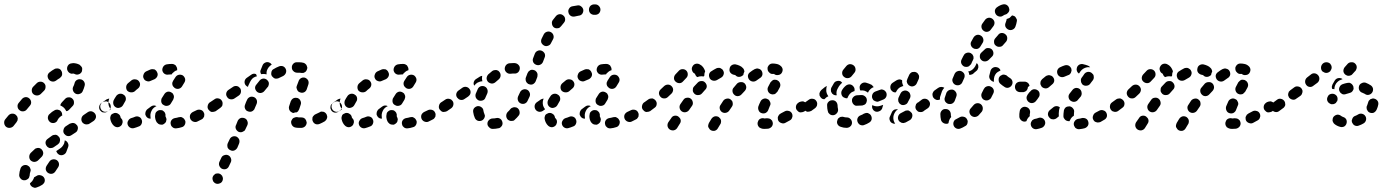

<svg xmlns="http://www.w3.org/2000/svg" viewBox="-25 -587 6618 919"><path d="M138 262Q144 259 150 255Q159 249 169 252Q179 254 185 262Q188 266 189 271Q190 276 189 281Q188 286 185 290Q182 294 178 297Q164 306 151 310Q146 312 141 312Q136 311 132 309Q128 307 124 303Q121 300 119 295Q119 294 119 293Q118 292 118 291Q120 289 122 287Q130 281 134 272Q137 267 138 262ZM119 217Q117 212 113 209Q109 206 105 204Q95 201 86 205Q76 210 73 220Q68 234 67 249Q66 259 73 267Q79 275 90 276Q95 276 99 275Q104 273 108 270Q112 267 114 263Q116 258 117 253Q117 245 120 236Q122 231 122 226Q121 221 119 217ZM204 240Q213 246 223 245Q233 243 239 235Q246 225 253 214Q259 205 257 195Q255 185 246 179Q237 174 227 176Q217 178 211 187Q205 197 199 205Q193 214 194 224Q196 234 204 240ZM175 129Q172 125 167 123Q163 121 158 121Q153 121 148 123Q143 124 140 128Q130 137 122 145Q115 153 115 163Q115 174 122 181Q130 188 140 188Q151 187 158 180Q165 172 174 164Q181 157 182 147Q182 137 175 129ZM301 117Q297 129 292 141Q288 150 278 154Q269 158 259 154Q255 152 251 148Q248 145 246 140Q245 139 245 138Q245 137 244 136Q245 136 246 135Q255 129 265 122Q272 117 277 109Q283 101 284 91Q285 88 285 85Q285 85 285 85Q286 85 286 85Q296 89 300 98Q305 107 301 117ZM262 88Q263 83 262 78Q261 73 258 69Q255 65 251 62Q247 59 242 58Q237 58 232 59Q227 60 223 63Q213 70 204 77Q195 83 193 93Q192 103 198 111Q201 116 205 118Q209 121 214 122Q219 122 224 121Q229 120 233 117Q242 111 252 104Q256 101 259 97Q261 92 262 88ZM344 13Q341 9 337 6Q333 3 328 2Q323 1 319 2Q314 3 309 5L289 18Q281 24 279 34Q276 44 282 53Q285 57 289 60Q293 63 298 64Q303 65 308 64Q312 63 317 60L337 47Q345 42 347 32Q350 22 344 13ZM60 -21Q59 -26 57 -30Q54 -34 51 -37Q43 -44 32 -43Q22 -42 15 -34Q6 -22 1 -17Q-6 -9 -5 2Q-4 12 3 19Q11 26 22 25Q32 24 39 17Q44 10 54 -2Q57 -6 59 -11Q60 -16 60 -21ZM430 -43Q424 -51 414 -54Q404 -56 395 -50L376 -37Q367 -31 365 -21Q363 -11 368 -3Q371 2 375 4Q379 7 384 8Q389 9 394 8Q399 8 403 5L423 -8Q431 -14 434 -24Q436 -34 430 -43ZM211 -6Q208 -9 206 -14Q204 -18 204 -23Q204 -28 206 -33Q208 -38 212 -41Q224 -53 236 -59Q241 -62 246 -62Q251 -63 255 -61Q260 -60 264 -57Q268 -53 270 -49Q272 -46 272 -42Q273 -38 273 -34Q271 -34 270 -33Q262 -28 256 -21Q251 -14 248 -7Q247 -6 246 -5Q239 2 229 2Q218 2 211 -6ZM501 -91Q498 -95 493 -98Q489 -101 484 -102Q479 -102 475 -101Q470 -100 466 -98L460 -94Q452 -88 450 -78Q448 -67 454 -59Q457 -55 461 -52Q465 -49 470 -49Q475 -48 480 -49Q485 -50 489 -53L494 -56Q503 -62 505 -73Q506 -83 501 -91ZM115 -116Q107 -123 97 -122Q87 -121 80 -113L65 -95Q58 -87 59 -77Q60 -66 68 -60Q76 -53 86 -54Q97 -55 103 -63L118 -81Q125 -89 124 -99Q123 -109 115 -116ZM303 -121Q314 -122 321 -115Q329 -108 329 -98Q330 -87 323 -80Q315 -71 306 -62Q303 -59 300 -57Q296 -55 292 -55Q291 -57 290 -59Q286 -67 279 -73Q272 -79 264 -82Q264 -86 266 -90Q268 -94 271 -97Q279 -106 286 -113Q293 -121 303 -121ZM186 -189Q179 -196 169 -196Q158 -196 151 -189Q143 -181 134 -172Q127 -165 127 -154Q127 -144 134 -137Q142 -130 152 -130Q162 -130 170 -137Q178 -146 186 -153Q193 -160 193 -171Q194 -181 186 -189ZM325 -152Q327 -147 330 -144Q334 -140 338 -138Q348 -134 357 -138Q367 -141 371 -151Q377 -164 380 -176Q383 -186 378 -195Q373 -204 363 -207Q358 -208 353 -208Q348 -207 344 -205Q339 -202 336 -198Q333 -194 332 -189Q330 -180 325 -171Q323 -166 323 -162Q323 -157 325 -152ZM272 -228Q273 -233 272 -238Q272 -243 269 -247Q267 -252 263 -255Q259 -258 254 -259Q249 -260 244 -259Q239 -259 235 -256Q224 -250 214 -242Q205 -236 203 -226Q202 -216 208 -207Q214 -199 224 -197Q234 -195 243 -201Q252 -208 261 -213Q265 -216 268 -220Q271 -224 272 -228ZM351 -231Q361 -234 366 -243Q368 -247 368 -252Q369 -257 368 -262Q366 -267 363 -270Q360 -274 356 -277Q341 -285 323 -285Q322 -285 321 -284Q310 -284 303 -277Q296 -269 296 -259Q296 -249 304 -241Q311 -234 321 -234Q322 -235 323 -235Q329 -235 332 -233Q341 -228 351 -231Z M862 -8Q860 -13 857 -17Q854 -21 850 -23Q846 -26 841 -27Q836 -27 831 -26Q821 -23 813 -22Q802 -20 796 -12Q790 -4 792 7Q793 11 795 16Q798 20 802 23Q806 26 811 27Q816 28 821 27Q832 26 844 22Q854 20 859 11Q864 2 862 -8ZM653 5Q655 0 655 -5Q655 -10 653 -14Q650 -24 640 -28Q630 -32 621 -28Q612 -24 604 -22Q594 -19 589 -10Q583 -1 586 9Q589 19 598 24Q607 29 617 26Q628 23 640 18Q644 17 648 13Q651 10 653 5ZM555 14Q559 10 560 5Q562 1 562 -4Q562 -9 560 -14Q557 -18 554 -22Q552 -23 552 -26Q550 -37 541 -42Q533 -48 522 -46Q518 -45 513 -42Q509 -40 506 -36Q504 -31 503 -27Q502 -22 503 -17Q507 3 520 15Q528 22 538 22Q548 21 555 14ZM741 9Q736 8 732 5Q728 2 725 -2Q717 -15 717 -32Q717 -34 718 -37Q718 -48 726 -54Q734 -61 744 -60Q749 -60 754 -58Q758 -55 761 -52Q765 -48 766 -43Q768 -38 767 -34Q767 -33 767 -32Q767 -29 768 -28Q770 -24 771 -21Q772 -17 772 -13Q771 -10 770 -8Q770 -6 770 -5Q768 -2 766 1Q763 4 760 6Q756 9 751 10Q746 10 741 9ZM952 -29Q953 -34 953 -39Q953 -44 950 -49Q946 -58 936 -61Q926 -64 917 -60Q908 -55 898 -51Q889 -46 885 -37Q882 -27 886 -18Q888 -13 892 -10Q896 -6 900 -5Q905 -3 910 -3Q915 -3 919 -5Q929 -10 939 -15Q944 -17 947 -21Q950 -25 952 -29ZM711 -71Q717 -76 724 -79Q717 -83 709 -82Q702 -81 696 -76Q688 -70 680 -64Q676 -61 674 -56Q671 -52 671 -47Q670 -42 671 -37Q673 -32 676 -28Q679 -24 685 -21Q690 -19 696 -19Q695 -25 695 -32Q695 -35 695 -39Q696 -48 700 -56Q704 -65 711 -71ZM1016 -91Q1013 -95 1008 -98Q1004 -101 999 -102Q994 -102 990 -101Q985 -100 981 -98L979 -97Q971 -91 969 -80Q967 -70 973 -62Q976 -58 980 -55Q984 -52 989 -51Q994 -51 999 -52Q1004 -53 1008 -55L1009 -56Q1018 -62 1020 -73Q1021 -83 1016 -91ZM459 -63Q454 -71 455 -81Q457 -92 466 -98Q472 -102 482 -109Q485 -112 490 -113Q494 -115 498 -115Q495 -107 494 -100Q493 -90 496 -80Q499 -72 505 -64Q499 -60 494 -56Q486 -51 476 -52Q465 -54 459 -63ZM530 -73Q539 -68 549 -72Q559 -75 564 -84Q568 -92 573 -100Q579 -108 577 -119Q575 -129 566 -134Q562 -137 557 -138Q552 -139 547 -138Q542 -137 538 -134Q534 -132 531 -127Q524 -117 519 -107Q515 -97 518 -87Q521 -78 530 -73ZM747 -99Q748 -94 751 -90Q754 -86 759 -84Q768 -78 778 -81Q788 -83 793 -92Q798 -100 804 -110Q806 -114 807 -119Q808 -124 807 -129Q806 -133 803 -138Q800 -142 796 -144Q787 -150 777 -148Q767 -145 762 -137Q755 -127 750 -118Q747 -114 747 -109Q746 -104 747 -99ZM584 -153Q591 -146 601 -145Q612 -144 620 -150Q627 -157 635 -163Q643 -169 645 -179Q647 -189 640 -198Q634 -206 624 -207Q614 -209 605 -203Q596 -196 588 -189Q580 -182 579 -172Q578 -161 584 -153ZM800 -182Q801 -177 804 -173Q807 -169 811 -166Q820 -160 830 -162Q840 -164 846 -173Q852 -183 857 -191Q863 -200 861 -210Q858 -220 850 -226Q841 -231 831 -229Q821 -227 815 -218Q810 -210 804 -201Q801 -196 800 -192Q799 -187 800 -182ZM663 -211Q667 -202 677 -199Q687 -195 696 -200Q705 -204 715 -208Q724 -213 728 -222Q732 -232 727 -241Q725 -246 722 -249Q718 -253 714 -255Q709 -256 704 -256Q699 -256 694 -254Q684 -250 674 -245Q665 -240 662 -230Q658 -220 663 -211ZM762 -234Q754 -240 752 -250Q751 -260 757 -269Q763 -277 773 -279Q786 -281 796 -281H798Q803 -281 808 -279Q812 -277 816 -274Q819 -270 821 -265Q823 -261 823 -256Q823 -255 823 -253Q823 -252 823 -251Q815 -249 809 -244Q804 -240 799 -235Q798 -233 797 -231H796Q790 -231 781 -230Q771 -228 762 -234Z M994 277Q995 282 999 285Q1002 289 1007 291Q1016 295 1026 291Q1036 288 1040 278Q1042 273 1042 268Q1042 263 1040 259Q1039 254 1035 251Q1032 247 1027 245Q1023 243 1018 243Q1013 243 1008 244Q1004 246 1000 250Q996 253 994 258Q992 262 992 267Q992 272 994 277ZM1025 207Q1027 212 1030 215Q1033 219 1038 221Q1047 225 1057 222Q1067 218 1071 208L1080 189Q1084 180 1080 170Q1076 160 1067 156Q1058 152 1048 156Q1038 159 1034 169L1025 188Q1023 193 1023 198Q1023 203 1025 207ZM1064 118Q1066 123 1070 127Q1073 130 1078 132Q1087 137 1097 133Q1106 129 1111 120L1119 101Q1123 91 1120 81Q1116 72 1107 67Q1097 63 1087 67Q1078 71 1074 80L1065 99Q1063 104 1063 109Q1063 114 1064 118ZM1117 44Q1122 46 1127 46Q1132 46 1136 44Q1141 42 1145 39Q1148 36 1150 31L1159 12Q1163 2 1159 -7Q1156 -17 1146 -21Q1142 -23 1137 -23Q1132 -24 1127 -22Q1122 -20 1119 -17Q1115 -13 1113 -9L1105 11Q1100 20 1104 30Q1108 39 1117 44ZM1436 17Q1443 9 1443 -1Q1442 -6 1440 -11Q1438 -15 1435 -19Q1431 -22 1426 -24Q1422 -25 1417 -25Q1411 -25 1405 -25Q1402 -25 1400 -26Q1395 -27 1390 -26Q1385 -25 1381 -23Q1377 -21 1374 -17Q1371 -13 1369 -8Q1367 2 1372 11Q1377 20 1387 23Q1395 25 1405 25Q1412 25 1419 25Q1429 24 1436 17ZM1540 -21Q1542 -26 1541 -31Q1540 -36 1538 -40Q1535 -45 1531 -48Q1527 -51 1523 -52Q1518 -53 1513 -53Q1508 -52 1504 -49Q1494 -44 1485 -40Q1480 -38 1477 -34Q1473 -30 1471 -26Q1470 -21 1470 -16Q1470 -11 1472 -7Q1476 3 1486 7Q1495 10 1505 6Q1517 1 1529 -6Q1533 -9 1536 -13Q1539 -17 1540 -21ZM1361 -59Q1358 -64 1358 -69Q1357 -74 1359 -79Q1362 -89 1367 -103Q1369 -107 1372 -111Q1376 -115 1380 -117Q1385 -119 1390 -119Q1395 -119 1399 -118Q1409 -114 1413 -105Q1418 -95 1414 -85Q1410 -73 1407 -64Q1405 -59 1402 -55Q1399 -51 1394 -49Q1394 -49 1394 -49Q1394 -49 1394 -49Q1391 -49 1388 -49Q1383 -48 1379 -46Q1378 -47 1377 -47Q1376 -47 1375 -47Q1371 -49 1367 -52Q1363 -55 1361 -59ZM1607 -91Q1601 -100 1591 -102Q1581 -103 1573 -97L1567 -93Q1563 -90 1560 -86Q1557 -82 1557 -77Q1556 -72 1557 -67Q1558 -63 1561 -58Q1567 -50 1577 -48Q1587 -47 1596 -53L1601 -57Q1610 -63 1612 -73Q1613 -83 1607 -91ZM1040 -87Q1041 -92 1040 -97Q1039 -102 1036 -106Q1031 -114 1020 -116Q1010 -118 1002 -112L981 -98Q977 -95 974 -91Q971 -86 970 -81Q970 -77 971 -72Q972 -67 974 -63Q977 -59 981 -56Q986 -53 991 -52Q995 -52 1000 -53Q1005 -54 1009 -56L1030 -71Q1034 -74 1037 -78Q1040 -82 1040 -87ZM1191 -122Q1181 -126 1172 -123Q1162 -119 1158 -110Q1152 -98 1148 -86Q1144 -76 1148 -67Q1152 -57 1162 -54Q1167 -52 1172 -52Q1177 -52 1181 -54Q1186 -56 1189 -60Q1193 -63 1194 -68Q1198 -79 1203 -89Q1207 -98 1204 -108Q1200 -118 1191 -122ZM1125 -164Q1122 -168 1118 -171Q1114 -174 1109 -175Q1104 -176 1099 -175Q1094 -174 1090 -171L1069 -157Q1060 -151 1058 -141Q1056 -131 1062 -123Q1067 -114 1077 -112Q1088 -110 1096 -115L1117 -129Q1126 -135 1128 -145Q1130 -155 1125 -164ZM1262 -187Q1262 -192 1260 -196Q1257 -201 1254 -204Q1246 -211 1236 -211Q1225 -210 1218 -202Q1210 -193 1202 -182Q1195 -174 1196 -164Q1198 -154 1206 -147Q1214 -141 1224 -142Q1235 -144 1241 -152Q1248 -161 1255 -169Q1259 -172 1260 -177Q1262 -182 1262 -187ZM1397 -158Q1399 -153 1402 -150Q1406 -146 1411 -145Q1420 -141 1430 -145Q1439 -149 1443 -159Q1448 -173 1451 -183Q1454 -193 1450 -202Q1445 -211 1435 -215Q1425 -218 1416 -213Q1407 -208 1404 -198Q1401 -189 1396 -177Q1394 -172 1394 -167Q1395 -162 1397 -158ZM1198 -220Q1202 -221 1205 -222Q1203 -225 1202 -228Q1201 -230 1201 -232Q1195 -235 1188 -234Q1182 -233 1177 -229Q1168 -223 1157 -215Q1148 -209 1146 -199Q1144 -189 1150 -180Q1152 -177 1155 -175Q1158 -173 1162 -171Q1162 -174 1163 -176L1172 -195Q1176 -203 1182 -210Q1189 -217 1198 -220ZM1343 -256Q1339 -266 1329 -270Q1319 -273 1310 -269Q1297 -264 1286 -257Q1281 -255 1278 -251Q1275 -247 1274 -242Q1273 -237 1273 -232Q1274 -227 1276 -223Q1279 -219 1283 -216Q1287 -212 1292 -211Q1296 -210 1301 -211Q1306 -211 1311 -214Q1320 -219 1330 -223Q1339 -228 1343 -237Q1347 -247 1343 -256ZM1221 -243Q1221 -250 1224 -255L1232 -275Q1236 -284 1246 -288Q1256 -292 1265 -287Q1269 -286 1271 -283Q1274 -281 1276 -278Q1275 -277 1274 -277Q1267 -272 1261 -265Q1255 -257 1252 -248Q1250 -239 1251 -231Q1243 -233 1235 -233Q1230 -233 1225 -232Q1222 -237 1221 -243ZM1398 -239Q1387 -239 1380 -246Q1372 -253 1372 -263Q1371 -273 1378 -281Q1385 -289 1395 -289Q1401 -289 1407 -289Q1419 -289 1429 -286Q1434 -284 1437 -281Q1441 -278 1443 -273Q1445 -269 1446 -264Q1446 -259 1444 -254Q1442 -248 1438 -244Q1433 -240 1427 -238Q1426 -238 1424 -238Q1421 -238 1419 -238Q1417 -238 1415 -238Q1414 -238 1412 -239Q1410 -239 1407 -239Q1402 -239 1398 -239Z M1969 -8Q1967 -13 1964 -17Q1961 -21 1957 -23Q1953 -26 1948 -27Q1943 -27 1938 -26Q1928 -23 1920 -22Q1909 -20 1903 -12Q1897 -4 1899 7Q1900 11 1902 16Q1905 20 1909 23Q1913 26 1918 27Q1923 28 1928 27Q1939 26 1951 22Q1961 20 1966 11Q1971 2 1969 -8ZM1760 5Q1762 0 1762 -5Q1762 -10 1760 -14Q1757 -24 1747 -28Q1737 -32 1728 -28Q1719 -24 1711 -22Q1701 -19 1696 -10Q1690 -1 1693 9Q1696 19 1705 24Q1714 29 1724 26Q1735 23 1747 18Q1751 17 1755 13Q1758 10 1760 5ZM1662 14Q1666 10 1667 5Q1669 1 1669 -4Q1669 -9 1667 -14Q1664 -18 1661 -22Q1659 -23 1659 -26Q1657 -37 1648 -42Q1640 -48 1629 -46Q1625 -45 1620 -42Q1616 -40 1613 -36Q1611 -31 1610 -27Q1609 -22 1610 -17Q1614 3 1627 15Q1635 22 1645 22Q1655 21 1662 14ZM1848 9Q1843 8 1839 5Q1835 2 1832 -2Q1824 -15 1824 -32Q1824 -34 1825 -37Q1825 -48 1833 -54Q1841 -61 1851 -60Q1856 -60 1861 -58Q1865 -55 1868 -52Q1872 -48 1873 -43Q1875 -38 1874 -34Q1874 -33 1874 -32Q1874 -29 1875 -28Q1877 -24 1878 -21Q1879 -17 1879 -13Q1878 -10 1877 -8Q1877 -6 1877 -5Q1875 -2 1873 1Q1870 4 1867 6Q1863 9 1858 10Q1853 10 1848 9ZM2059 -29Q2060 -34 2060 -39Q2060 -44 2057 -49Q2053 -58 2043 -61Q2033 -64 2024 -60Q2015 -55 2005 -51Q1996 -46 1992 -37Q1989 -27 1993 -18Q1995 -13 1999 -10Q2003 -6 2007 -5Q2012 -3 2017 -3Q2022 -3 2026 -5Q2036 -10 2046 -15Q2051 -17 2054 -21Q2057 -25 2059 -29ZM1818 -71Q1824 -76 1831 -79Q1824 -83 1816 -82Q1809 -81 1803 -76Q1795 -70 1787 -64Q1783 -61 1781 -56Q1778 -52 1778 -47Q1777 -42 1778 -37Q1780 -32 1783 -28Q1786 -24 1792 -21Q1797 -19 1803 -19Q1802 -25 1802 -32Q1802 -35 1802 -39Q1803 -48 1807 -56Q1811 -65 1818 -71ZM2123 -91Q2120 -95 2115 -98Q2111 -101 2106 -102Q2101 -102 2097 -101Q2092 -100 2088 -98L2086 -97Q2078 -91 2076 -80Q2074 -70 2080 -62Q2083 -58 2087 -55Q2091 -52 2096 -51Q2101 -51 2106 -52Q2111 -53 2115 -55L2116 -56Q2125 -62 2127 -73Q2128 -83 2123 -91ZM1566 -63Q1561 -71 1562 -81Q1564 -92 1573 -98Q1579 -102 1589 -109Q1592 -112 1597 -113Q1601 -115 1605 -115Q1602 -107 1601 -100Q1600 -90 1603 -80Q1606 -72 1612 -64Q1606 -60 1601 -56Q1593 -51 1583 -52Q1572 -54 1566 -63ZM1637 -73Q1646 -68 1656 -72Q1666 -75 1671 -84Q1675 -92 1680 -100Q1686 -108 1684 -119Q1682 -129 1673 -134Q1669 -137 1664 -138Q1659 -139 1654 -138Q1649 -137 1645 -134Q1641 -132 1638 -127Q1631 -117 1626 -107Q1622 -97 1625 -87Q1628 -78 1637 -73ZM1854 -99Q1855 -94 1858 -90Q1861 -86 1866 -84Q1875 -78 1885 -81Q1895 -83 1900 -92Q1905 -100 1911 -110Q1913 -114 1914 -119Q1915 -124 1914 -129Q1913 -133 1910 -138Q1907 -142 1903 -144Q1894 -150 1884 -148Q1874 -145 1869 -137Q1862 -127 1857 -118Q1854 -114 1854 -109Q1853 -104 1854 -99ZM1691 -153Q1698 -146 1708 -145Q1719 -144 1727 -150Q1734 -157 1742 -163Q1750 -169 1752 -179Q1754 -189 1747 -198Q1741 -206 1731 -207Q1721 -209 1712 -203Q1703 -196 1695 -189Q1687 -182 1686 -172Q1685 -161 1691 -153ZM1907 -182Q1908 -177 1911 -173Q1914 -169 1918 -166Q1927 -160 1937 -162Q1947 -164 1953 -173Q1959 -183 1964 -191Q1970 -200 1968 -210Q1965 -220 1957 -226Q1948 -231 1938 -229Q1928 -227 1922 -218Q1917 -210 1911 -201Q1908 -196 1907 -192Q1906 -187 1907 -182ZM1770 -211Q1774 -202 1784 -199Q1794 -195 1803 -200Q1812 -204 1822 -208Q1831 -213 1835 -222Q1839 -232 1834 -241Q1832 -246 1829 -249Q1825 -253 1821 -255Q1816 -256 1811 -256Q1806 -256 1801 -254Q1791 -250 1781 -245Q1772 -240 1769 -230Q1765 -220 1770 -211ZM1869 -234Q1861 -240 1859 -250Q1858 -260 1864 -269Q1870 -277 1880 -279Q1893 -281 1903 -281H1905Q1910 -281 1915 -279Q1919 -277 1923 -274Q1926 -270 1928 -265Q1930 -261 1930 -256Q1930 -255 1930 -253Q1930 -252 1930 -251Q1922 -249 1916 -244Q1911 -240 1906 -235Q1905 -233 1904 -231H1903Q1897 -231 1888 -230Q1878 -228 1869 -234Z M2376 17Q2379 13 2380 8Q2381 4 2380 -1Q2378 -12 2370 -18Q2361 -24 2351 -22Q2343 -20 2333 -20Q2328 -20 2324 -18Q2319 -16 2316 -13Q2312 -9 2310 -5Q2308 0 2308 5Q2308 15 2316 22Q2323 30 2333 30Q2347 30 2360 27Q2364 27 2369 24Q2373 21 2376 17ZM2453 -69Q2449 -72 2445 -73Q2440 -74 2435 -74Q2430 -73 2426 -71Q2421 -69 2418 -65Q2412 -57 2405 -51Q2398 -43 2398 -33Q2398 -23 2405 -15Q2408 -12 2413 -10Q2417 -8 2422 -8Q2427 -8 2432 -9Q2437 -11 2440 -15Q2449 -23 2457 -33Q2464 -41 2462 -52Q2461 -62 2453 -69ZM2281 -10Q2286 -12 2289 -16Q2292 -19 2294 -24Q2296 -29 2296 -34Q2295 -39 2293 -43Q2290 -50 2289 -57Q2288 -68 2279 -74Q2271 -80 2261 -79Q2251 -77 2244 -69Q2238 -61 2240 -50Q2242 -35 2248 -22Q2252 -13 2262 -9Q2272 -6 2281 -10ZM2141 -104Q2138 -108 2134 -111Q2130 -113 2125 -114Q2120 -115 2115 -114Q2110 -113 2106 -110L2088 -98Q2079 -92 2077 -81Q2076 -71 2081 -63Q2087 -54 2098 -52Q2108 -51 2116 -56L2135 -69Q2143 -75 2145 -85Q2147 -96 2141 -104ZM2497 -158Q2492 -160 2487 -160Q2482 -160 2478 -158Q2473 -157 2470 -153Q2466 -150 2464 -145Q2459 -135 2455 -126Q2451 -116 2454 -107Q2457 -97 2467 -92Q2476 -88 2486 -91Q2496 -95 2500 -104Q2505 -114 2510 -125Q2514 -135 2510 -144Q2506 -154 2497 -158ZM2267 -106Q2277 -103 2287 -107Q2296 -111 2299 -121Q2303 -130 2307 -139Q2311 -149 2308 -158Q2305 -168 2295 -173Q2286 -177 2276 -174Q2266 -170 2262 -161Q2257 -150 2252 -138Q2249 -128 2253 -119Q2258 -110 2267 -106ZM2227 -141Q2228 -146 2227 -151Q2226 -156 2223 -160Q2217 -169 2207 -171Q2197 -173 2188 -167L2170 -154Q2166 -152 2163 -147Q2160 -143 2159 -138Q2158 -133 2159 -129Q2160 -124 2163 -120Q2166 -116 2170 -113Q2174 -110 2179 -109Q2184 -108 2189 -109Q2194 -110 2198 -113L2216 -125Q2220 -128 2223 -132Q2226 -136 2227 -141ZM2254 -209 2273 -221Q2276 -222 2278 -223Q2281 -224 2283 -224Q2282 -219 2282 -213Q2282 -205 2284 -198Q2276 -198 2269 -195Q2259 -192 2252 -185Q2248 -181 2245 -177Q2240 -185 2243 -195Q2246 -204 2254 -209ZM2546 -238Q2544 -243 2540 -246Q2537 -250 2532 -251Q2527 -253 2522 -253Q2517 -253 2513 -251Q2508 -248 2505 -245Q2502 -241 2500 -237L2492 -216Q2490 -211 2491 -206Q2491 -201 2493 -197Q2495 -192 2499 -189Q2502 -185 2507 -184Q2517 -180 2526 -184Q2535 -189 2539 -198L2547 -219Q2548 -224 2548 -229Q2548 -234 2546 -238ZM2311 -195Q2319 -188 2329 -187Q2339 -187 2347 -194Q2354 -201 2362 -207Q2370 -214 2371 -224Q2372 -234 2366 -242Q2363 -246 2359 -249Q2354 -251 2350 -252Q2345 -252 2340 -251Q2335 -250 2331 -247Q2321 -239 2312 -231Q2305 -223 2304 -213Q2304 -203 2311 -195ZM2396 -274Q2390 -265 2391 -255Q2393 -245 2401 -239Q2409 -233 2419 -234Q2425 -235 2429 -235Q2433 -235 2437 -235Q2447 -234 2455 -241Q2462 -248 2463 -258Q2464 -269 2457 -276Q2450 -284 2439 -285Q2434 -285 2429 -285Q2421 -285 2412 -284Q2402 -282 2396 -274ZM2568 -344Q2558 -348 2549 -344Q2539 -340 2535 -330L2527 -309Q2523 -300 2527 -290Q2531 -281 2541 -277Q2551 -273 2560 -277Q2570 -281 2574 -291L2582 -312Q2586 -321 2582 -331Q2577 -340 2568 -344ZM2612 -433Q2603 -438 2593 -435Q2583 -432 2578 -423Q2573 -413 2568 -403Q2563 -393 2566 -383Q2570 -374 2579 -369Q2588 -364 2598 -368Q2608 -371 2612 -380Q2617 -390 2622 -399Q2627 -408 2624 -418Q2621 -428 2612 -433ZM2671 -513Q2663 -520 2653 -519Q2643 -518 2636 -510Q2628 -501 2621 -491Q2615 -483 2617 -473Q2618 -463 2626 -456Q2630 -453 2635 -452Q2640 -451 2645 -452Q2650 -452 2654 -455Q2658 -458 2661 -462Q2668 -470 2674 -478Q2681 -486 2680 -496Q2679 -507 2671 -513ZM2767 -540Q2765 -550 2757 -556Q2749 -563 2739 -561Q2726 -559 2715 -557Q2704 -555 2699 -546Q2693 -537 2696 -527Q2698 -517 2707 -511Q2715 -506 2726 -508Q2735 -510 2745 -512Q2756 -513 2762 -521Q2768 -530 2767 -540ZM2849 -541Q2849 -551 2841 -559Q2834 -566 2824 -566H2819Q2809 -566 2801 -559Q2794 -551 2794 -541Q2794 -530 2801 -523Q2809 -516 2819 -516H2824Q2834 -516 2842 -523Q2849 -531 2849 -541Z M2941 -8Q2939 -13 2936 -17Q2933 -21 2929 -23Q2925 -26 2920 -27Q2915 -27 2910 -26Q2900 -23 2892 -22Q2881 -20 2875 -12Q2869 -4 2871 7Q2872 11 2874 16Q2877 20 2881 23Q2885 26 2890 27Q2895 28 2900 27Q2911 26 2923 22Q2933 20 2938 11Q2943 2 2941 -8ZM2732 5Q2734 0 2734 -5Q2734 -10 2732 -14Q2729 -24 2719 -28Q2709 -32 2700 -28Q2691 -24 2683 -22Q2673 -19 2668 -10Q2662 -1 2665 9Q2668 19 2677 24Q2686 29 2696 26Q2707 23 2719 18Q2723 17 2727 13Q2730 10 2732 5ZM2634 14Q2638 10 2639 5Q2641 1 2641 -4Q2641 -9 2639 -14Q2636 -18 2633 -22Q2631 -23 2631 -26Q2629 -37 2620 -42Q2612 -48 2601 -46Q2597 -45 2592 -42Q2588 -40 2585 -36Q2583 -31 2582 -27Q2581 -22 2582 -17Q2586 3 2599 15Q2607 22 2617 22Q2627 21 2634 14ZM2820 9Q2815 8 2811 5Q2807 2 2804 -2Q2796 -15 2796 -32Q2796 -34 2797 -37Q2797 -48 2805 -54Q2813 -61 2823 -60Q2828 -60 2833 -58Q2837 -55 2840 -52Q2844 -48 2845 -43Q2847 -38 2846 -34Q2846 -33 2846 -32Q2846 -29 2847 -28Q2849 -24 2850 -21Q2851 -17 2851 -13Q2850 -10 2849 -8Q2849 -6 2849 -5Q2847 -2 2845 1Q2842 4 2839 6Q2835 9 2830 10Q2825 10 2820 9ZM3031 -29Q3032 -34 3032 -39Q3032 -44 3029 -49Q3025 -58 3015 -61Q3005 -64 2996 -60Q2987 -55 2977 -51Q2968 -46 2964 -37Q2961 -27 2965 -18Q2967 -13 2971 -10Q2975 -6 2979 -5Q2984 -3 2989 -3Q2994 -3 2998 -5Q3008 -10 3018 -15Q3023 -17 3026 -21Q3029 -25 3031 -29ZM2790 -71Q2796 -76 2803 -79Q2796 -83 2788 -82Q2781 -81 2775 -76Q2767 -70 2759 -64Q2755 -61 2753 -56Q2750 -52 2750 -47Q2749 -42 2750 -37Q2752 -32 2755 -28Q2758 -24 2764 -21Q2769 -19 2775 -19Q2774 -25 2774 -32Q2774 -35 2774 -39Q2775 -48 2779 -56Q2783 -65 2790 -71ZM3095 -91Q3092 -95 3087 -98Q3083 -101 3078 -102Q3073 -102 3069 -101Q3064 -100 3060 -98L3058 -97Q3050 -91 3048 -80Q3046 -70 3052 -62Q3055 -58 3059 -55Q3063 -52 3068 -51Q3073 -51 3078 -52Q3083 -53 3087 -55L3088 -56Q3097 -62 3099 -73Q3100 -83 3095 -91ZM2538 -63Q2533 -71 2534 -81Q2536 -92 2545 -98Q2551 -102 2561 -109Q2564 -112 2569 -113Q2573 -115 2577 -115Q2574 -107 2573 -100Q2572 -90 2575 -80Q2578 -72 2584 -64Q2578 -60 2573 -56Q2565 -51 2555 -52Q2544 -54 2538 -63ZM2609 -73Q2618 -68 2628 -72Q2638 -75 2643 -84Q2647 -92 2652 -100Q2658 -108 2656 -119Q2654 -129 2645 -134Q2641 -137 2636 -138Q2631 -139 2626 -138Q2621 -137 2617 -134Q2613 -132 2610 -127Q2603 -117 2598 -107Q2594 -97 2597 -87Q2600 -78 2609 -73ZM2826 -99Q2827 -94 2830 -90Q2833 -86 2838 -84Q2847 -78 2857 -81Q2867 -83 2872 -92Q2877 -100 2883 -110Q2885 -114 2886 -119Q2887 -124 2886 -129Q2885 -133 2882 -138Q2879 -142 2875 -144Q2866 -150 2856 -148Q2846 -145 2841 -137Q2834 -127 2829 -118Q2826 -114 2826 -109Q2825 -104 2826 -99ZM2663 -153Q2670 -146 2680 -145Q2691 -144 2699 -150Q2706 -157 2714 -163Q2722 -169 2724 -179Q2726 -189 2719 -198Q2713 -206 2703 -207Q2693 -209 2684 -203Q2675 -196 2667 -189Q2659 -182 2658 -172Q2657 -161 2663 -153ZM2879 -182Q2880 -177 2883 -173Q2886 -169 2890 -166Q2899 -160 2909 -162Q2919 -164 2925 -173Q2931 -183 2936 -191Q2942 -200 2940 -210Q2937 -220 2929 -226Q2920 -231 2910 -229Q2900 -227 2894 -218Q2889 -210 2883 -201Q2880 -196 2879 -192Q2878 -187 2879 -182ZM2742 -211Q2746 -202 2756 -199Q2766 -195 2775 -200Q2784 -204 2794 -208Q2803 -213 2807 -222Q2811 -232 2806 -241Q2804 -246 2801 -249Q2797 -253 2793 -255Q2788 -256 2783 -256Q2778 -256 2773 -254Q2763 -250 2753 -245Q2744 -240 2741 -230Q2737 -220 2742 -211ZM2841 -234Q2833 -240 2831 -250Q2830 -260 2836 -269Q2842 -277 2852 -279Q2865 -281 2875 -281H2877Q2882 -281 2887 -279Q2891 -277 2895 -274Q2898 -270 2900 -265Q2902 -261 2902 -256Q2902 -255 2902 -253Q2902 -252 2902 -251Q2894 -249 2888 -244Q2883 -240 2878 -235Q2877 -233 2876 -231H2875Q2869 -231 2860 -230Q2850 -228 2841 -234Z M3426 -11Q3425 -16 3422 -20Q3419 -24 3415 -27Q3406 -32 3396 -30Q3386 -27 3380 -18L3368 2Q3366 6 3365 11Q3364 16 3365 21Q3367 25 3370 29Q3372 33 3377 36Q3386 41 3396 39Q3406 36 3411 27L3423 7Q3426 3 3426 -2Q3427 -7 3426 -11ZM3233 -13Q3232 -18 3229 -22Q3226 -26 3222 -29Q3214 -35 3203 -33Q3193 -31 3188 -22Q3179 -9 3174 -2Q3169 6 3170 16Q3172 27 3181 33Q3189 38 3199 37Q3210 35 3216 26Q3221 19 3229 5Q3232 1 3233 -4Q3234 -9 3233 -13ZM3669 19Q3675 11 3674 1Q3673 -4 3671 -9Q3668 -13 3664 -16Q3660 -19 3655 -20Q3651 -21 3646 -21Q3639 -20 3634 -20Q3624 -23 3615 -19Q3606 -15 3603 -5Q3601 -1 3601 4Q3601 9 3603 14Q3605 18 3608 22Q3612 25 3617 27Q3624 30 3633 30Q3642 30 3652 29Q3662 27 3669 19ZM3767 -26Q3769 -30 3768 -35Q3768 -40 3765 -45Q3760 -54 3750 -56Q3740 -59 3731 -54Q3721 -48 3712 -44Q3707 -41 3704 -38Q3701 -34 3699 -29Q3697 -24 3698 -20Q3698 -15 3700 -10Q3705 -1 3715 2Q3725 6 3734 1Q3744 -4 3756 -11Q3760 -13 3763 -17Q3766 -21 3767 -26ZM3619 -46Q3624 -44 3629 -44Q3634 -44 3639 -46Q3643 -48 3647 -52Q3650 -55 3652 -60Q3656 -69 3660 -80Q3663 -85 3663 -90Q3663 -95 3661 -99Q3659 -104 3656 -108Q3653 -111 3648 -113Q3639 -118 3629 -114Q3619 -110 3615 -101Q3609 -89 3605 -78Q3602 -68 3606 -59Q3610 -49 3619 -46ZM3482 -94Q3482 -99 3479 -104Q3476 -108 3472 -111Q3464 -117 3454 -115Q3443 -113 3437 -105Q3431 -95 3424 -85Q3418 -77 3420 -67Q3422 -57 3430 -51Q3439 -45 3449 -47Q3459 -49 3465 -57Q3472 -67 3478 -76Q3481 -80 3482 -85Q3483 -90 3482 -94ZM3835 -91Q3832 -95 3828 -98Q3823 -101 3819 -102Q3814 -102 3809 -101Q3804 -100 3800 -98L3796 -95Q3787 -89 3785 -79Q3783 -68 3789 -60Q3792 -56 3796 -53Q3800 -50 3805 -49Q3810 -49 3815 -50Q3820 -51 3824 -53L3828 -56Q3837 -62 3839 -72Q3840 -83 3835 -91ZM3281 -115Q3273 -121 3262 -119Q3252 -118 3246 -109Q3239 -99 3232 -89Q3226 -80 3228 -70Q3230 -60 3238 -54Q3247 -48 3257 -50Q3267 -52 3273 -60Q3280 -71 3287 -80Q3293 -88 3291 -98Q3289 -109 3281 -115ZM3113 -106Q3110 -110 3106 -112Q3102 -115 3097 -116Q3092 -116 3087 -115Q3082 -114 3078 -111Q3069 -104 3060 -98Q3051 -92 3049 -81Q3048 -71 3053 -63Q3056 -59 3061 -56Q3065 -53 3070 -52Q3074 -52 3079 -53Q3084 -54 3088 -56Q3098 -64 3108 -71Q3117 -77 3118 -87Q3120 -97 3113 -106ZM3189 -175Q3182 -182 3172 -182Q3162 -182 3154 -175Q3146 -167 3137 -159Q3130 -152 3129 -142Q3129 -132 3136 -124Q3143 -116 3153 -116Q3163 -115 3171 -122Q3180 -131 3189 -139Q3196 -146 3197 -157Q3197 -167 3189 -175ZM3539 -188Q3531 -195 3521 -194Q3511 -194 3503 -187Q3495 -178 3487 -168Q3480 -161 3481 -150Q3482 -140 3490 -133Q3497 -126 3508 -127Q3518 -128 3525 -136Q3532 -144 3540 -152Q3547 -160 3547 -170Q3546 -181 3539 -188ZM3350 -192Q3343 -200 3332 -199Q3322 -199 3315 -192Q3306 -183 3297 -173Q3294 -170 3292 -165Q3291 -160 3291 -155Q3291 -150 3293 -146Q3296 -141 3299 -138Q3307 -131 3317 -132Q3328 -132 3335 -140Q3343 -149 3350 -157Q3358 -164 3358 -175Q3357 -185 3350 -192ZM3662 -138Q3666 -136 3671 -135Q3676 -135 3681 -136Q3686 -137 3689 -141Q3693 -144 3696 -148L3707 -168Q3712 -178 3709 -187Q3706 -197 3697 -202Q3693 -205 3688 -205Q3683 -206 3678 -205Q3673 -203 3670 -200Q3666 -197 3663 -193L3652 -172Q3647 -163 3650 -153Q3653 -143 3662 -138ZM3260 -249Q3253 -256 3242 -256Q3232 -256 3225 -249Q3218 -242 3208 -231Q3201 -223 3201 -213Q3201 -203 3209 -196Q3217 -189 3227 -189Q3237 -189 3244 -197Q3254 -208 3260 -214Q3267 -221 3267 -231Q3267 -242 3260 -249ZM3621 -247Q3619 -251 3615 -254Q3611 -257 3606 -258Q3601 -260 3596 -259Q3591 -258 3587 -256Q3576 -250 3566 -242Q3557 -236 3555 -226Q3554 -216 3560 -207Q3566 -199 3576 -197Q3586 -195 3595 -201Q3604 -208 3612 -213Q3621 -218 3624 -228Q3626 -238 3621 -247ZM3437 -248Q3435 -253 3431 -256Q3427 -259 3423 -261Q3418 -263 3413 -262Q3408 -262 3404 -260Q3392 -254 3380 -246Q3376 -244 3373 -240Q3370 -236 3369 -231Q3368 -226 3369 -221Q3370 -216 3372 -212Q3378 -203 3388 -201Q3398 -199 3407 -204Q3416 -210 3426 -215Q3435 -220 3438 -229Q3442 -239 3437 -248ZM3313 -218Q3309 -220 3306 -224Q3304 -227 3302 -232Q3301 -234 3300 -235Q3291 -239 3288 -249Q3284 -259 3289 -268Q3294 -278 3303 -281Q3313 -284 3322 -280Q3333 -275 3340 -266Q3346 -258 3350 -247Q3350 -247 3350 -246Q3350 -246 3350 -245Q3348 -241 3347 -236Q3346 -230 3346 -224Q3345 -223 3344 -222Q3344 -222 3343 -221Q3338 -222 3332 -222Q3322 -222 3313 -218ZM3495 -227Q3494 -227 3493 -228Q3491 -229 3488 -229Q3478 -231 3471 -239Q3465 -247 3467 -257Q3468 -268 3476 -274Q3484 -280 3495 -279Q3505 -277 3514 -273Q3524 -269 3531 -261Q3535 -257 3536 -253Q3538 -248 3538 -244Q3534 -237 3533 -229Q3533 -229 3533 -229Q3532 -228 3532 -227Q3531 -226 3530 -226Q3522 -219 3512 -219Q3502 -219 3495 -227ZM3675 -233Q3678 -233 3681 -233Q3681 -232 3681 -232Q3689 -226 3700 -228Q3710 -229 3716 -237Q3722 -246 3721 -256Q3719 -266 3711 -272Q3703 -279 3692 -281Q3683 -283 3673 -283Q3668 -283 3663 -281Q3659 -279 3655 -275Q3652 -271 3650 -267Q3648 -262 3649 -257Q3649 -247 3657 -240Q3664 -232 3675 -233Z M4045 18Q4049 15 4051 10Q4053 6 4053 1Q4053 -10 4046 -17Q4039 -25 4028 -25Q4020 -25 4014 -27Q4009 -29 4004 -28Q3999 -28 3995 -26Q3990 -23 3987 -20Q3984 -16 3983 -11Q3979 -1 3984 8Q3989 17 3999 20Q4012 25 4027 25Q4032 25 4037 23Q4041 22 4045 18ZM4144 -34Q4142 -38 4138 -41Q4134 -44 4129 -46Q4124 -47 4119 -46Q4114 -45 4110 -43Q4103 -38 4094 -35Q4084 -31 4080 -22Q4076 -12 4080 -3Q4082 2 4085 5Q4088 9 4093 11Q4098 13 4103 13Q4108 13 4112 11Q4124 7 4135 0Q4144 -5 4147 -15Q4149 -25 4144 -34ZM4235 -30 4244 -50Q4246 -55 4250 -58Q4253 -61 4258 -63Q4262 -64 4266 -64Q4269 -65 4273 -64Q4267 -60 4262 -54Q4256 -46 4253 -37Q4250 -28 4251 -18Q4252 -9 4256 -1Q4258 2 4260 5Q4256 5 4253 5Q4250 4 4247 3Q4237 -1 4234 -11Q4230 -21 4235 -30ZM4339 -46Q4336 -50 4332 -53Q4328 -56 4324 -58Q4319 -59 4314 -58Q4309 -58 4305 -55Q4295 -50 4286 -45Q4277 -40 4274 -30Q4271 -20 4276 -11Q4278 -7 4282 -4Q4286 -1 4291 1Q4295 2 4300 2Q4305 1 4310 -1Q4320 -6 4330 -12Q4338 -17 4341 -27Q4344 -37 4339 -46ZM3947 -40Q3951 -37 3956 -36Q3961 -35 3966 -36Q3971 -37 3975 -40Q3979 -43 3982 -47Q3985 -51 3986 -56Q3987 -61 3986 -66Q3984 -74 3984 -83Q3983 -94 3976 -101Q3968 -108 3958 -107Q3947 -107 3940 -99Q3933 -92 3934 -81Q3934 -68 3937 -56Q3938 -51 3940 -47Q3943 -43 3947 -40ZM4404 -91Q4402 -95 4397 -98Q4393 -101 4388 -102Q4383 -102 4378 -101Q4374 -100 4370 -97L4367 -96Q4363 -93 4360 -89Q4358 -84 4357 -79Q4356 -75 4357 -70Q4358 -65 4361 -61Q4364 -57 4368 -54Q4372 -51 4377 -51Q4382 -50 4387 -51Q4392 -52 4396 -55L4398 -57Q4407 -63 4409 -73Q4410 -83 4404 -91ZM3886 -86Q3887 -91 3886 -95Q3885 -100 3882 -104Q3876 -113 3866 -114Q3855 -116 3847 -110Q3838 -104 3830 -98Q3826 -95 3823 -90Q3820 -86 3819 -81Q3819 -77 3820 -72Q3821 -67 3823 -63Q3826 -59 3831 -56Q3835 -53 3840 -52Q3844 -52 3849 -53Q3854 -54 3858 -56Q3867 -63 3876 -69Q3880 -72 3883 -77Q3886 -81 3886 -86ZM4190 -81Q4182 -78 4173 -78Q4163 -78 4154 -82Q4152 -83 4150 -84Q4149 -80 4149 -76Q4149 -72 4150 -69Q4152 -64 4155 -60Q4159 -57 4163 -54Q4173 -50 4182 -54Q4192 -57 4197 -67Q4200 -75 4202 -84Q4202 -85 4202 -85Q4196 -83 4190 -81ZM4119 -91Q4122 -95 4123 -100Q4125 -105 4124 -110Q4123 -120 4115 -126Q4107 -133 4096 -132Q4087 -131 4077 -131Q4067 -130 4060 -123Q4052 -115 4053 -105Q4053 -100 4055 -96Q4057 -91 4060 -88Q4064 -84 4068 -82Q4073 -80 4078 -81Q4090 -81 4102 -82Q4107 -83 4111 -85Q4116 -87 4119 -91ZM4275 -101Q4277 -96 4280 -92Q4284 -89 4288 -86Q4298 -82 4307 -86Q4317 -89 4321 -99L4331 -118Q4333 -123 4333 -128Q4333 -133 4331 -137Q4330 -142 4326 -146Q4323 -149 4319 -151Q4309 -156 4299 -152Q4290 -149 4285 -139L4276 -120Q4274 -115 4274 -110Q4274 -105 4275 -101ZM4217 -144Q4215 -148 4211 -152Q4208 -155 4203 -157Q4198 -159 4193 -159Q4188 -158 4184 -156Q4174 -152 4165 -149Q4155 -145 4151 -136Q4147 -126 4150 -117Q4152 -112 4155 -108Q4159 -105 4163 -103Q4168 -101 4173 -100Q4178 -100 4182 -102Q4193 -106 4204 -111Q4213 -115 4217 -124Q4221 -134 4217 -144ZM3897 -139Q3898 -144 3900 -148Q3903 -153 3906 -156Q3915 -163 3923 -170Q3925 -172 3928 -173Q3930 -174 3933 -175Q3930 -168 3930 -160Q3929 -150 3932 -141Q3935 -133 3940 -126Q3940 -126 3939 -126Q3930 -122 3924 -115Q3922 -113 3921 -112Q3916 -112 3911 -114Q3906 -117 3903 -121Q3900 -125 3898 -129Q3897 -134 3897 -139ZM4004 -153Q4012 -168 4025 -178Q4034 -184 4044 -183Q4054 -181 4060 -173Q4064 -168 4065 -163Q4066 -157 4065 -151Q4062 -150 4059 -149Q4050 -146 4043 -138Q4037 -131 4033 -122Q4032 -120 4031 -117Q4027 -116 4023 -117Q4019 -118 4015 -120Q4006 -124 4003 -134Q4000 -144 4004 -153ZM3980 -131Q3977 -131 3973 -131Q3969 -132 3966 -133Q3961 -136 3958 -139Q3955 -143 3953 -148Q3952 -153 3952 -157Q3952 -162 3954 -167Q3959 -177 3966 -188Q3971 -197 3981 -199Q3991 -202 4000 -197Q4002 -196 4003 -194Q4005 -193 4006 -191Q3993 -180 3985 -164Q3980 -156 3979 -147Q3978 -139 3980 -131ZM4094 -154Q4093 -154 4093 -154Q4090 -159 4090 -164Q4089 -169 4090 -174Q4093 -184 4102 -189Q4111 -194 4121 -191Q4135 -187 4147 -181Q4150 -179 4152 -176Q4155 -173 4157 -170Q4148 -167 4142 -161Q4134 -154 4130 -145Q4130 -144 4130 -143Q4129 -144 4129 -144Q4121 -150 4112 -153Q4103 -155 4094 -154ZM4292 -173Q4295 -175 4299 -175Q4297 -179 4296 -182Q4292 -191 4293 -201Q4293 -202 4293 -203Q4287 -207 4279 -207Q4272 -206 4265 -202Q4257 -196 4248 -191Q4239 -185 4237 -175Q4235 -165 4240 -156Q4243 -152 4247 -149Q4251 -146 4256 -145Q4258 -145 4259 -145Q4261 -145 4263 -145L4265 -149Q4269 -157 4275 -163Q4282 -170 4292 -173ZM4317 -190Q4319 -185 4322 -182Q4325 -178 4330 -176Q4339 -171 4349 -175Q4359 -179 4363 -188L4372 -208Q4374 -212 4374 -217Q4375 -222 4373 -227Q4371 -231 4368 -235Q4365 -239 4360 -241Q4356 -243 4351 -243Q4346 -243 4341 -242Q4336 -240 4333 -237Q4329 -233 4327 -229L4318 -209Q4316 -204 4315 -199Q4315 -195 4317 -190ZM4015 -219Q4023 -212 4034 -213Q4044 -214 4051 -222Q4057 -230 4064 -238Q4071 -246 4070 -256Q4069 -267 4062 -273Q4054 -280 4043 -280Q4033 -279 4026 -271Q4019 -263 4012 -254Q4005 -246 4006 -235Q4007 -225 4015 -219Z M4606 2Q4607 -3 4607 -7Q4606 -12 4603 -17Q4598 -26 4588 -28Q4578 -31 4569 -26Q4561 -21 4554 -18Q4549 -16 4545 -13Q4542 -9 4540 -5Q4538 0 4538 5Q4538 10 4540 15Q4544 24 4553 28Q4563 32 4572 28Q4583 24 4594 17Q4599 15 4602 11Q4605 7 4606 2ZM4479 -13Q4476 -26 4476 -40Q4476 -40 4476 -41Q4476 -51 4484 -59Q4491 -66 4502 -65Q4512 -65 4519 -58Q4526 -50 4526 -40Q4526 -40 4526 -40Q4526 -33 4528 -27Q4522 -21 4519 -13Q4516 -6 4515 2Q4514 3 4513 4Q4511 4 4510 5Q4500 7 4491 2Q4482 -3 4479 -13ZM4670 -88Q4662 -94 4652 -93Q4642 -92 4635 -84Q4629 -77 4622 -69Q4615 -62 4615 -52Q4616 -41 4623 -34Q4631 -27 4641 -27Q4652 -28 4659 -35Q4666 -43 4674 -52Q4680 -60 4679 -71Q4678 -81 4670 -88ZM4422 -103Q4416 -112 4406 -114Q4395 -116 4387 -110L4370 -97Q4361 -92 4359 -81Q4358 -71 4364 -63Q4369 -54 4380 -52Q4390 -51 4398 -57L4416 -69Q4424 -75 4426 -85Q4428 -95 4422 -103ZM4513 -90Q4517 -89 4522 -89Q4527 -89 4532 -91Q4536 -93 4540 -97Q4543 -100 4545 -105Q4548 -114 4552 -124Q4556 -134 4552 -143Q4547 -153 4538 -157Q4533 -159 4528 -158Q4523 -158 4519 -156Q4514 -154 4511 -151Q4507 -147 4505 -143Q4501 -132 4498 -122Q4494 -113 4498 -103Q4503 -94 4513 -90ZM4718 -172Q4713 -175 4708 -175Q4704 -175 4699 -174Q4694 -172 4690 -169Q4687 -166 4684 -161Q4680 -152 4675 -143Q4670 -134 4673 -124Q4676 -114 4685 -109Q4689 -107 4694 -106Q4699 -106 4704 -107Q4709 -109 4713 -112Q4717 -115 4719 -119Q4724 -129 4729 -139Q4734 -148 4731 -158Q4727 -168 4718 -172ZM4495 -167Q4488 -171 4480 -171Q4472 -171 4465 -166L4448 -154Q4444 -151 4442 -147Q4439 -142 4438 -137Q4438 -132 4439 -128Q4440 -123 4443 -119Q4448 -112 4457 -109Q4466 -107 4474 -111Q4474 -112 4474 -113Q4473 -122 4477 -130Q4480 -140 4484 -151Q4488 -159 4494 -166Q4494 -166 4495 -167ZM4895 -171Q4895 -181 4888 -189Q4881 -196 4870 -196H4869Q4858 -196 4851 -189Q4843 -181 4843 -171Q4843 -161 4851 -153Q4858 -146 4868 -146H4870Q4880 -146 4888 -153Q4895 -161 4895 -171ZM4801 -167Q4806 -168 4810 -171Q4815 -174 4817 -178Q4823 -187 4821 -197Q4819 -207 4810 -213Q4803 -217 4796 -223Q4793 -227 4788 -228Q4783 -230 4778 -230Q4773 -230 4769 -227Q4764 -225 4761 -222Q4754 -214 4755 -204Q4755 -193 4763 -186Q4772 -178 4783 -171Q4787 -168 4792 -167Q4797 -166 4801 -167ZM4548 -181Q4557 -177 4567 -180Q4577 -184 4581 -193L4590 -213Q4594 -222 4591 -232Q4587 -241 4577 -246Q4568 -250 4558 -246Q4549 -243 4544 -233L4536 -214Q4531 -205 4535 -195Q4539 -185 4548 -181ZM4713 -209Q4710 -214 4710 -218Q4709 -223 4711 -228Q4714 -238 4716 -248Q4719 -258 4728 -263Q4737 -268 4747 -265Q4753 -264 4757 -260Q4762 -256 4764 -250Q4761 -249 4759 -247Q4750 -243 4744 -237Q4738 -230 4735 -222Q4732 -212 4732 -202Q4732 -199 4733 -196Q4731 -196 4730 -196Q4729 -197 4727 -197Q4723 -198 4719 -202Q4715 -205 4713 -209ZM4643 -270 4650 -285Q4651 -285 4651 -284Q4651 -284 4652 -283Q4655 -280 4657 -275Q4658 -270 4658 -265Q4657 -260 4655 -256Q4653 -251 4649 -248L4637 -238L4633 -234Q4629 -231 4624 -230Q4619 -228 4614 -229Q4614 -234 4612 -240Q4611 -242 4609 -245Q4612 -245 4615 -246Q4624 -249 4632 -256Q4638 -262 4643 -270ZM4586 -319 4578 -303Q4573 -294 4576 -284Q4580 -274 4589 -269Q4593 -267 4598 -267Q4603 -266 4608 -268Q4613 -269 4616 -273Q4620 -276 4623 -280L4630 -296L4632 -299Q4634 -303 4635 -308Q4635 -313 4634 -318Q4632 -323 4629 -327Q4626 -330 4621 -333Q4612 -337 4602 -334Q4592 -331 4588 -322ZM4723 -350Q4716 -357 4705 -357Q4695 -358 4688 -350Q4680 -343 4673 -336Q4665 -329 4665 -319Q4664 -308 4671 -301Q4678 -293 4689 -293Q4699 -293 4707 -300Q4715 -307 4722 -315Q4730 -322 4730 -332Q4730 -342 4723 -350ZM4634 -356Q4638 -353 4643 -353Q4648 -352 4653 -353Q4657 -354 4661 -357Q4665 -360 4668 -365L4679 -383Q4684 -392 4681 -402Q4678 -412 4669 -417Q4661 -422 4651 -420Q4641 -417 4635 -408L4625 -390Q4619 -381 4622 -371Q4625 -361 4634 -356ZM4787 -423Q4779 -430 4768 -429Q4758 -428 4752 -419Q4746 -412 4739 -404Q4732 -396 4733 -386Q4733 -375 4741 -369Q4749 -362 4759 -363Q4770 -363 4776 -371Q4784 -380 4791 -388Q4797 -396 4796 -407Q4795 -417 4787 -423ZM4684 -439Q4692 -433 4702 -435Q4712 -437 4718 -446Q4724 -454 4730 -462Q4736 -470 4735 -481Q4733 -491 4725 -497Q4717 -503 4707 -502Q4696 -500 4690 -492Q4684 -484 4677 -474Q4671 -466 4673 -455Q4675 -445 4684 -439ZM4837 -503Q4835 -507 4830 -510Q4826 -512 4821 -513Q4821 -513 4820 -513Q4820 -513 4819 -513Q4814 -507 4808 -502Q4801 -498 4793 -496Q4793 -495 4793 -494Q4793 -493 4793 -492Q4791 -486 4788 -477Q4784 -468 4788 -458Q4793 -449 4802 -445Q4812 -441 4821 -445Q4831 -449 4835 -459Q4840 -472 4842 -485Q4843 -489 4842 -494Q4840 -499 4837 -503ZM4742 -518Q4748 -510 4758 -508Q4768 -506 4776 -512Q4780 -514 4783 -516Q4785 -517 4786 -517Q4791 -518 4795 -521Q4799 -524 4802 -528Q4805 -532 4806 -537Q4807 -542 4805 -547Q4803 -557 4794 -563Q4786 -568 4776 -566Q4762 -563 4748 -553Q4739 -547 4737 -537Q4736 -527 4742 -518Z M5184 -4Q5183 -9 5180 -13Q5177 -17 5173 -19Q5168 -22 5163 -22Q5158 -23 5154 -22Q5144 -19 5135 -18Q5125 -16 5119 -7Q5113 1 5115 11Q5116 16 5119 20Q5121 25 5125 27Q5130 30 5134 31Q5139 32 5144 31Q5155 30 5166 27Q5176 24 5182 15Q5187 6 5184 -4ZM4976 10Q4978 6 4978 1Q4978 -4 4976 -9Q4972 -18 4963 -22Q4953 -26 4944 -22Q4936 -19 4929 -18Q4924 -17 4920 -14Q4915 -12 4913 -7Q4910 -3 4909 2Q4908 6 4909 11Q4911 21 4919 27Q4928 33 4938 31Q4950 29 4963 24Q4967 22 4971 18Q4974 15 4976 10ZM5270 -48Q5268 -52 5264 -55Q5260 -58 5255 -59Q5250 -61 5246 -60Q5241 -60 5236 -57Q5227 -52 5219 -48Q5210 -43 5207 -33Q5203 -23 5208 -14Q5210 -10 5214 -6Q5218 -3 5223 -2Q5227 0 5232 -1Q5237 -1 5242 -3Q5251 -8 5261 -14Q5270 -19 5273 -29Q5275 -39 5270 -48ZM4854 -28Q4853 -41 4856 -56Q4858 -66 4867 -72Q4876 -78 4886 -75Q4896 -73 4902 -64Q4907 -56 4905 -45Q4903 -38 4904 -33Q4904 -32 4904 -32Q4904 -31 4904 -31Q4898 -26 4894 -20Q4890 -14 4888 -7Q4886 -6 4885 -6Q4883 -6 4881 -5Q4871 -4 4863 -11Q4855 -18 4854 -28ZM5073 -14Q5070 -17 5067 -22Q5065 -26 5065 -31Q5065 -43 5067 -56Q5067 -61 5070 -65Q5072 -70 5076 -73Q5080 -76 5085 -77Q5090 -78 5095 -78Q5105 -76 5111 -68Q5118 -60 5116 -50Q5115 -41 5115 -34Q5115 -34 5115 -33Q5106 -28 5101 -20Q5097 -14 5094 -7Q5094 -7 5093 -7Q5092 -7 5091 -7Q5086 -7 5081 -9Q5077 -10 5073 -14ZM5032 -79Q5023 -79 5016 -73Q5008 -66 5000 -60Q4992 -53 4991 -43Q4990 -33 4997 -25Q5000 -21 5005 -18Q5009 -16 5014 -16Q5019 -15 5024 -17Q5028 -18 5032 -21Q5037 -26 5043 -30Q5043 -30 5043 -31Q5042 -44 5044 -59Q5045 -66 5048 -73Q5041 -79 5032 -79ZM5333 -91Q5331 -95 5326 -98Q5322 -101 5317 -102Q5312 -102 5308 -101Q5303 -100 5299 -97H5298Q5289 -91 5288 -81Q5286 -71 5292 -62Q5295 -58 5299 -55Q5303 -53 5308 -52Q5313 -51 5318 -52Q5323 -53 5327 -56V-57Q5336 -62 5338 -73Q5339 -83 5333 -91ZM4905 -148Q4903 -146 4901 -144Q4897 -139 4893 -133Q4891 -129 4889 -124Q4888 -119 4889 -114Q4890 -109 4893 -105Q4895 -101 4900 -98Q4908 -92 4918 -94Q4928 -96 4934 -104Q4938 -109 4941 -113Q4942 -115 4943 -116L4945 -119Q4952 -127 4951 -137Q4951 -147 4943 -154Q4939 -157 4934 -159Q4930 -160 4925 -160Q4920 -160 4915 -157Q4911 -155 4908 -151L4905 -148Q4905 -148 4905 -148Q4905 -148 4905 -148ZM5096 -141Q5095 -140 5094 -138Q5088 -130 5090 -120Q5092 -109 5101 -104Q5110 -98 5120 -100Q5130 -102 5136 -111Q5136 -111 5136 -111Q5140 -116 5148 -125Q5154 -134 5152 -144Q5151 -154 5143 -161Q5135 -167 5124 -166Q5114 -164 5108 -156Q5100 -146 5097 -142Q5097 -142 5097 -142Q5096 -141 5096 -141ZM4900 -184Q4898 -188 4895 -190Q4891 -194 4886 -195Q4882 -197 4877 -196H4873H4858Q4848 -196 4840 -189Q4833 -181 4833 -171Q4833 -161 4840 -153Q4848 -146 4858 -146H4874Q4874 -146 4875 -146Q4875 -146 4875 -146Q4879 -152 4883 -157Q4886 -160 4887 -162Q4888 -163 4888 -163L4891 -166Q4896 -172 4903 -176Q4902 -180 4900 -184ZM4955 -191Q4954 -186 4956 -181Q4958 -176 4961 -172Q4968 -165 4978 -164Q4988 -163 4996 -170Q5004 -177 5011 -183Q5019 -189 5021 -199Q5022 -210 5015 -218Q5012 -222 5008 -224Q5003 -226 4999 -227Q4994 -228 4989 -226Q4984 -225 4980 -222Q4972 -215 4963 -208Q4960 -204 4957 -200Q4955 -195 4955 -191ZM5159 -224 5153 -216Q5150 -212 5149 -208Q5148 -203 5149 -198Q5149 -193 5152 -189Q5154 -184 5158 -181Q5167 -175 5177 -177Q5187 -178 5193 -186L5199 -194Q5203 -199 5206 -203Q5209 -207 5210 -212Q5211 -217 5210 -222Q5210 -227 5207 -231Q5204 -235 5200 -238Q5192 -244 5182 -243Q5171 -241 5165 -233Q5162 -228 5159 -224ZM5037 -232Q5041 -223 5051 -219Q5061 -216 5070 -220Q5079 -224 5087 -227Q5091 -228 5095 -231Q5099 -235 5101 -239Q5103 -244 5104 -249Q5104 -253 5103 -258Q5099 -268 5090 -273Q5081 -277 5071 -274Q5061 -271 5049 -265Q5040 -261 5036 -251Q5033 -242 5037 -232ZM5159 -280 5162 -279Q5172 -277 5182 -273Q5185 -272 5188 -270Q5191 -268 5193 -265Q5186 -266 5178 -265Q5168 -263 5160 -258Q5152 -253 5147 -246Q5144 -242 5141 -237L5139 -235Q5133 -239 5130 -246Q5127 -253 5129 -261Q5131 -271 5140 -277Q5149 -282 5159 -280Z M5665 -11Q5664 -16 5661 -20Q5658 -24 5654 -27Q5645 -32 5635 -30Q5625 -27 5619 -18L5607 2Q5605 6 5604 11Q5603 16 5604 21Q5606 25 5609 29Q5611 33 5616 36Q5625 41 5635 39Q5645 36 5650 27L5662 7Q5665 3 5665 -2Q5666 -7 5665 -11ZM5472 -13Q5471 -18 5468 -22Q5465 -26 5461 -29Q5453 -35 5442 -33Q5432 -31 5427 -22Q5418 -9 5413 -2Q5408 6 5409 16Q5411 27 5420 33Q5428 38 5438 37Q5449 35 5455 26Q5460 19 5468 5Q5471 1 5472 -4Q5473 -9 5472 -13ZM5908 19Q5914 11 5913 1Q5912 -4 5910 -9Q5907 -13 5903 -16Q5899 -19 5894 -20Q5890 -21 5885 -21Q5878 -20 5873 -20Q5863 -23 5854 -19Q5845 -15 5842 -5Q5840 -1 5840 4Q5840 9 5842 14Q5844 18 5847 22Q5851 25 5856 27Q5863 30 5872 30Q5881 30 5891 29Q5901 27 5908 19ZM6006 -26Q6008 -30 6007 -35Q6007 -40 6004 -45Q5999 -54 5989 -56Q5979 -59 5970 -54Q5960 -48 5951 -44Q5946 -41 5943 -38Q5940 -34 5938 -29Q5936 -24 5937 -20Q5937 -15 5939 -10Q5944 -1 5954 2Q5964 6 5973 1Q5983 -4 5995 -11Q5999 -13 6002 -17Q6005 -21 6006 -26ZM5858 -46Q5863 -44 5868 -44Q5873 -44 5878 -46Q5882 -48 5886 -52Q5889 -55 5891 -60Q5895 -69 5899 -80Q5902 -85 5902 -90Q5902 -95 5900 -99Q5898 -104 5895 -108Q5892 -111 5887 -113Q5878 -118 5868 -114Q5858 -110 5854 -101Q5848 -89 5844 -78Q5841 -68 5845 -59Q5849 -49 5858 -46ZM5721 -94Q5721 -99 5718 -104Q5715 -108 5711 -111Q5703 -117 5693 -115Q5682 -113 5676 -105Q5670 -95 5663 -85Q5657 -77 5659 -67Q5661 -57 5669 -51Q5678 -45 5688 -47Q5698 -49 5704 -57Q5711 -67 5717 -76Q5720 -80 5721 -85Q5722 -90 5721 -94ZM6074 -91Q6071 -95 6067 -98Q6062 -101 6058 -102Q6053 -102 6048 -101Q6043 -100 6039 -98L6035 -95Q6026 -89 6024 -79Q6022 -68 6028 -60Q6031 -56 6035 -53Q6039 -50 6044 -49Q6049 -49 6054 -50Q6059 -51 6063 -53L6067 -56Q6076 -62 6078 -72Q6079 -83 6074 -91ZM5520 -115Q5512 -121 5501 -119Q5491 -118 5485 -109Q5478 -99 5471 -89Q5465 -80 5467 -70Q5469 -60 5477 -54Q5486 -48 5496 -50Q5506 -52 5512 -60Q5519 -71 5526 -80Q5532 -88 5530 -98Q5528 -109 5520 -115ZM5352 -106Q5349 -110 5345 -112Q5341 -115 5336 -116Q5331 -116 5326 -115Q5321 -114 5317 -111Q5308 -104 5299 -98Q5290 -92 5288 -81Q5287 -71 5292 -63Q5295 -59 5300 -56Q5304 -53 5309 -52Q5313 -52 5318 -53Q5323 -54 5327 -56Q5337 -64 5347 -71Q5356 -77 5357 -87Q5359 -97 5352 -106ZM5428 -175Q5421 -182 5411 -182Q5401 -182 5393 -175Q5385 -167 5376 -159Q5369 -152 5368 -142Q5368 -132 5375 -124Q5382 -116 5392 -116Q5402 -115 5410 -122Q5419 -131 5428 -139Q5435 -146 5436 -157Q5436 -167 5428 -175ZM5778 -188Q5770 -195 5760 -194Q5750 -194 5742 -187Q5734 -178 5726 -168Q5719 -161 5720 -150Q5721 -140 5729 -133Q5736 -126 5747 -127Q5757 -128 5764 -136Q5771 -144 5779 -152Q5786 -160 5786 -170Q5785 -181 5778 -188ZM5589 -192Q5582 -200 5571 -199Q5561 -199 5554 -192Q5545 -183 5536 -173Q5533 -170 5531 -165Q5530 -160 5530 -155Q5530 -150 5532 -146Q5535 -141 5538 -138Q5546 -131 5556 -132Q5567 -132 5574 -140Q5582 -149 5589 -157Q5597 -164 5597 -175Q5596 -185 5589 -192ZM5901 -138Q5905 -136 5910 -135Q5915 -135 5920 -136Q5925 -137 5928 -141Q5932 -144 5935 -148L5946 -168Q5951 -178 5948 -187Q5945 -197 5936 -202Q5932 -205 5927 -205Q5922 -206 5917 -205Q5912 -203 5909 -200Q5905 -197 5902 -193L5891 -172Q5886 -163 5889 -153Q5892 -143 5901 -138ZM5499 -249Q5492 -256 5481 -256Q5471 -256 5464 -249Q5457 -242 5447 -231Q5440 -223 5440 -213Q5440 -203 5448 -196Q5456 -189 5466 -189Q5476 -189 5483 -197Q5493 -208 5499 -214Q5506 -221 5506 -231Q5506 -242 5499 -249ZM5860 -247Q5858 -251 5854 -254Q5850 -257 5845 -258Q5840 -260 5835 -259Q5830 -258 5826 -256Q5815 -250 5805 -242Q5796 -236 5794 -226Q5793 -216 5799 -207Q5805 -199 5815 -197Q5825 -195 5834 -201Q5843 -208 5851 -213Q5860 -218 5863 -228Q5865 -238 5860 -247ZM5676 -248Q5674 -253 5670 -256Q5666 -259 5662 -261Q5657 -263 5652 -262Q5647 -262 5643 -260Q5631 -254 5619 -246Q5615 -244 5612 -240Q5609 -236 5608 -231Q5607 -226 5608 -221Q5609 -216 5611 -212Q5617 -203 5627 -201Q5637 -199 5646 -204Q5655 -210 5665 -215Q5674 -220 5677 -229Q5681 -239 5676 -248ZM5552 -218Q5548 -220 5545 -224Q5543 -227 5541 -232Q5540 -234 5539 -235Q5530 -239 5527 -249Q5523 -259 5528 -268Q5533 -278 5542 -281Q5552 -284 5561 -280Q5572 -275 5579 -266Q5585 -258 5589 -247Q5589 -247 5589 -246Q5589 -246 5589 -245Q5587 -241 5586 -236Q5585 -230 5585 -224Q5584 -223 5583 -222Q5583 -222 5582 -221Q5577 -222 5571 -222Q5561 -222 5552 -218ZM5734 -227Q5733 -227 5732 -228Q5730 -229 5727 -229Q5717 -231 5710 -239Q5704 -247 5706 -257Q5707 -268 5715 -274Q5723 -280 5734 -279Q5744 -277 5753 -273Q5763 -269 5770 -261Q5774 -257 5775 -253Q5777 -248 5777 -244Q5773 -237 5772 -229Q5772 -229 5772 -229Q5771 -228 5771 -227Q5770 -226 5769 -226Q5761 -219 5751 -219Q5741 -219 5734 -227ZM5914 -233Q5917 -233 5920 -233Q5920 -232 5920 -232Q5928 -226 5939 -228Q5949 -229 5955 -237Q5961 -246 5960 -256Q5958 -266 5950 -272Q5942 -279 5931 -281Q5922 -283 5912 -283Q5907 -283 5902 -281Q5898 -279 5894 -275Q5891 -271 5889 -267Q5887 -262 5888 -257Q5888 -247 5896 -240Q5903 -232 5914 -233Z M6127 -85Q6127 -90 6126 -95Q6125 -100 6122 -104Q6116 -112 6106 -114Q6096 -116 6088 -110L6069 -96Q6060 -90 6058 -80Q6057 -70 6063 -61Q6069 -53 6079 -51Q6089 -49 6097 -55L6116 -69Q6121 -72 6123 -76Q6126 -80 6127 -85ZM6209 -145Q6210 -150 6209 -155Q6207 -159 6205 -163Q6198 -172 6188 -173Q6178 -175 6170 -169L6151 -155Q6147 -152 6144 -148Q6142 -143 6141 -139Q6140 -134 6141 -129Q6143 -124 6145 -120Q6152 -112 6162 -110Q6172 -108 6180 -115L6199 -128Q6203 -131 6206 -136Q6208 -140 6209 -145ZM6284 -227Q6277 -235 6267 -236Q6257 -237 6249 -230Q6240 -223 6231 -216Q6223 -209 6222 -199Q6221 -189 6227 -181Q6233 -172 6244 -171Q6254 -170 6262 -177Q6272 -184 6281 -191Q6289 -198 6290 -208Q6291 -219 6284 -227ZM6349 -264Q6349 -269 6347 -274Q6345 -278 6342 -282Q6334 -289 6324 -289Q6313 -289 6306 -282L6305 -281Q6298 -273 6298 -263Q6298 -252 6305 -245Q6309 -242 6314 -240Q6318 -238 6323 -238Q6328 -238 6333 -240Q6337 -242 6341 -245L6342 -246Q6345 -250 6347 -255Q6349 -259 6349 -264Z M6420 4Q6423 -6 6419 -15Q6414 -24 6404 -27Q6398 -29 6393 -33Q6385 -39 6375 -38Q6365 -36 6358 -28Q6355 -24 6354 -19Q6353 -14 6353 -10Q6354 -5 6357 0Q6359 4 6363 7Q6374 16 6389 20Q6398 23 6408 19Q6417 14 6420 4ZM6511 -30Q6506 -39 6496 -42Q6486 -45 6477 -40Q6469 -35 6461 -32Q6457 -31 6453 -27Q6450 -24 6448 -19Q6446 -15 6445 -10Q6445 -5 6447 0Q6449 4 6452 8Q6456 12 6460 14Q6465 16 6470 16Q6475 16 6479 14Q6491 10 6501 4Q6510 -1 6513 -11Q6516 -21 6511 -30ZM6568 -105Q6562 -113 6552 -115Q6550 -116 6547 -116Q6545 -116 6543 -115Q6539 -113 6534 -112Q6530 -109 6527 -105Q6524 -100 6523 -95Q6522 -90 6520 -86Q6519 -84 6519 -83Q6516 -78 6516 -73Q6516 -68 6517 -64Q6519 -59 6522 -55Q6525 -51 6529 -49Q6539 -44 6549 -47Q6558 -51 6563 -60Q6564 -62 6565 -64Q6570 -75 6572 -86Q6574 -97 6568 -105ZM6341 -91Q6345 -88 6350 -88Q6355 -88 6360 -89Q6365 -91 6369 -94Q6372 -98 6374 -102H6375Q6379 -112 6376 -122Q6373 -131 6363 -136Q6354 -140 6344 -137Q6334 -134 6330 -124Q6325 -115 6328 -105Q6332 -95 6341 -91ZM6480 -175Q6477 -165 6481 -156Q6486 -146 6496 -143Q6502 -141 6507 -138Q6516 -131 6526 -133Q6536 -135 6542 -143Q6548 -151 6547 -162Q6545 -172 6537 -178Q6525 -186 6512 -191Q6502 -194 6493 -189Q6483 -185 6480 -175ZM6386 -151Q6388 -147 6391 -143Q6394 -140 6399 -137Q6403 -135 6408 -135Q6413 -135 6418 -137Q6426 -140 6435 -142Q6439 -143 6444 -146Q6448 -149 6450 -153Q6453 -157 6454 -162Q6454 -167 6453 -172Q6452 -176 6449 -180Q6446 -185 6442 -187Q6438 -190 6433 -191Q6428 -191 6423 -190Q6412 -188 6401 -184Q6391 -180 6387 -171Q6382 -161 6386 -151ZM6353 -183Q6358 -192 6364 -202Q6370 -211 6380 -213Q6390 -215 6399 -210Q6399 -209 6400 -209Q6401 -208 6401 -208Q6397 -206 6393 -205Q6384 -202 6378 -196Q6370 -189 6366 -180Q6362 -171 6362 -161Q6362 -161 6362 -160Q6359 -161 6356 -161Q6354 -161 6352 -161Q6352 -162 6351 -163Q6351 -163 6351 -164Q6349 -169 6350 -174Q6351 -179 6353 -183ZM6414 -230Q6418 -227 6423 -225Q6427 -224 6432 -224Q6437 -225 6442 -227Q6446 -229 6449 -233Q6454 -239 6459 -244Q6461 -246 6462 -247Q6466 -251 6467 -256Q6469 -260 6469 -265Q6469 -270 6467 -275Q6465 -279 6461 -283Q6454 -290 6443 -289Q6433 -289 6426 -282Q6420 -276 6411 -265Q6405 -257 6405 -247Q6406 -237 6414 -230Z"/></svg>

Font: FRB American Cursive Guidelines Dashed Black
Style: Bold Italic
Weight: 900
Italic angle: -25°
Version: Version 2.0;Modular Font Editor K font №1